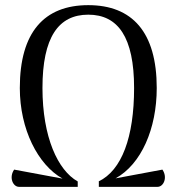

<svg xmlns="http://www.w3.org/2000/svg" viewBox="-20 -726 686 746"><path d="M611 -67 429 -33C529 -88 589 -226 589 -384C589 -601 494 -706 323 -706C152 -706 57 -601 57 -384C57 -224 127 -86 223 -32L35 -67C14 -37 30 0 54 0H282V-21C205 -64 145 -193 145 -384C145 -581 207 -669 323 -669C439 -669 501 -581 501 -384C501 -193 453 -64 363 -21H364V0H592C616 0 632 -37 611 -67Z"/></svg>

Font: Arima Koshi
Style: Regular
Weight: 400
Designer: Joana Correia and Natanael Gama
Foundry: NDISCOVER
Version: Version 1.019;PS 001.019;hotconv 1.0.88;makeotf.lib2.5.64775